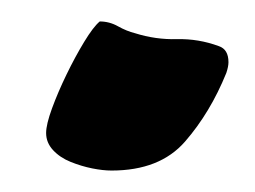

<svg xmlns="http://www.w3.org/2000/svg" viewBox="-20 -146 238 179"><path d="M73 -126Q82 -126 90 -121.5Q98 -117 106 -115Q125 -109 145 -109.5Q165 -110 184 -103Q193 -100 193 -88Q193 -84 191 -78Q176 -41 152.5 -14Q129 13 84 13Q76 13 66 11Q56 9 46 5Q36 1 29.5 -6Q23 -13 23 -22Q23 -30 28.5 -45Q34 -60 42 -76.5Q50 -93 58.5 -107Q67 -121 73 -126Z"/></svg>

Font: Praegefest
Style: Regular
Weight: 600
Designer: Peter Wiegel nach alter Vorlage
Foundry: Peter Wiegel
Version: Version 1.000